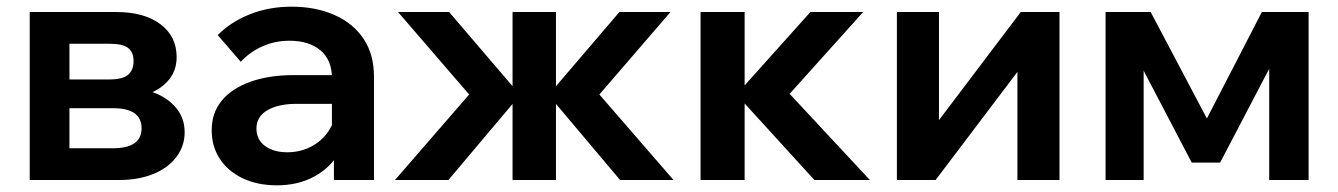

<svg xmlns="http://www.w3.org/2000/svg" viewBox="-20 -539 4008 575"><path d="M69 0V-503H328Q412 -503 460.5 -466.5Q509 -430 509 -368Q509 -329 486.5 -301Q464 -273 425 -258L424 -267Q472 -254 502.5 -221.5Q533 -189 533 -143Q533 -101 507.5 -68Q482 -35 438 -17.5Q394 0 338 0ZM188 -34 123 -95H318Q361 -95 382.5 -110Q404 -125 404 -155Q404 -185 382.5 -200Q361 -215 318 -215H134V-301H307Q347 -301 363.5 -315Q380 -329 380 -356Q380 -383 363.5 -395.5Q347 -408 307 -408H118L188 -472Z M1100 0H980V-101L974 -117V-306Q974 -359 940 -388Q906 -417 847 -417Q804 -417 766.5 -400.5Q729 -384 701 -354L632 -434Q672 -474 729 -496.5Q786 -519 853 -519Q926 -519 982 -494Q1038 -469 1069 -422.5Q1100 -376 1100 -309ZM809 16Q751 16 707 -5Q663 -26 638.5 -63Q614 -100 614 -149Q614 -201 644 -237.5Q674 -274 729.5 -294Q785 -314 858 -314H987V-228H868Q814 -228 781 -209Q748 -190 748 -154Q748 -121 773.5 -102Q799 -83 840 -83Q879 -83 911 -99.5Q943 -116 963 -145Q983 -174 986 -211L1024 -193Q1024 -131 997 -84Q970 -37 921.5 -10.5Q873 16 809 16Z M1837 0 1617 -261H1628L1835 -503H1988L1775 -256L1997 0ZM1163 0 1385 -256 1172 -503H1325L1532 -261H1543L1323 0ZM1515 0V-503H1645V0Z M2419 0 2180 -262H2191L2407 -503H2565L2308 -217L2301 -305L2585 0ZM2078 0V-503H2210V0Z M2666 0V-503H2792V-168L2785 -170L3037 -503H3153V0H3027V-335L3034 -333L2782 0Z M3291 0V-503H3426L3604 -166H3585L3759 -503H3899V0H3781V-459L3827 -421L3634 -52H3549L3356 -421L3405 -454V0Z"/></svg>

Font: Wix Madefor Display
Style: Bold
Weight: 700
Designer: Dalton Maag Ltd
Foundry: Dalton Maag Ltd
Version: Version 3.100